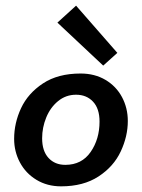

<svg xmlns="http://www.w3.org/2000/svg" viewBox="-20 -650 502 679"><path d="M30 0ZM432 -222Q432 -268 411.5 -306.5Q391 -345 353 -367.5Q315 -390 265 -390Q185 -390 132 -355Q79 -320 54.5 -267.5Q30 -215 30 -159Q30 -114 50.5 -75.5Q71 -37 109 -14Q147 9 196 9Q275 9 328.5 -26Q382 -61 407 -114.5Q432 -168 432 -222ZM332 -220Q332 -158 300.5 -112.5Q269 -67 211 -67Q174 -67 151.5 -91.5Q129 -116 129 -161Q129 -199 143.5 -234.5Q158 -270 185.5 -292.5Q213 -315 249 -315Q286 -315 309 -290.5Q332 -266 332 -220ZM345 -418 395 -463 249 -630 183 -570Z"/></svg>

Font: Cambay Devanagari
Style: Bold Italic
Weight: 700
Designer: Pooja Saxena
Foundry: Pooja Saxena
Version: Version 1.005;PS 001.005;hotconv 1.0.70;makeotf.lib2.5.58329